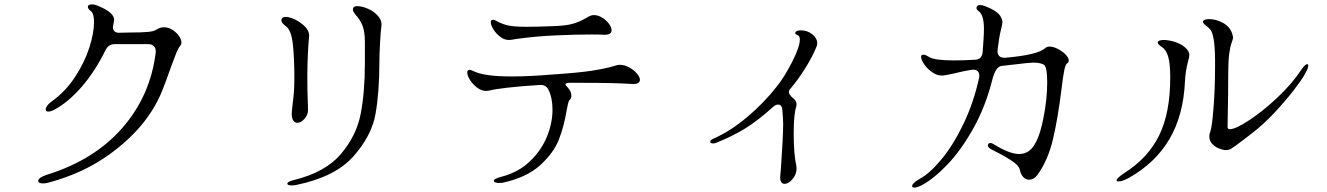

<svg xmlns="http://www.w3.org/2000/svg" viewBox="-20 -810 6040 874"><path d="M175 25Q166 25 160 22Q154 19 154 14Q154 -2 195 -15Q410 -82 537.5 -228.5Q665 -375 689 -572Q690 -590 681 -599.5Q672 -609 655 -609H501Q474 -609 460 -581Q412 -484 352 -415Q292 -346 230 -312Q211 -302 200 -302Q188 -302 188 -312Q188 -319 195 -329Q202 -339 215 -348Q278 -393 321.5 -459.5Q365 -526 386.5 -593Q408 -660 408 -709Q408 -748 394 -759Q380 -769 380 -779Q380 -790 398 -790Q410 -790 425 -784Q505 -751 499 -716L496 -699Q494 -689 494 -686Q494 -674 502 -667Q510 -660 525 -661L573 -662Q621 -662 650.5 -664.5Q680 -667 690 -674Q708 -686 726 -686Q746 -686 764.5 -674.5Q783 -663 794.5 -646.5Q806 -630 806 -616Q806 -609 801 -602Q792 -592 783.5 -571.5Q775 -551 759 -507Q736 -441 717.5 -395Q699 -349 669 -302Q602 -197 480 -108.5Q358 -20 198 22Q185 25 175 25Z M1307 34Q1288 34 1288 26Q1288 17 1316 10Q1460 -25 1531 -108Q1602 -191 1621.5 -290Q1641 -389 1641 -523V-617Q1641 -668 1629.5 -695Q1618 -722 1600 -741Q1591 -753 1588 -759Q1585 -765 1588 -774Q1591 -782 1607 -782Q1628 -782 1655.5 -770Q1683 -758 1701.5 -736.5Q1720 -715 1716 -690Q1713 -670 1710 -615Q1707 -560 1707 -529Q1707 -392 1689.5 -292Q1672 -192 1588.5 -98Q1505 -4 1328 32Q1320 34 1307 34ZM1312 -335Q1313 -340 1316.5 -373.5Q1320 -407 1320 -454Q1320 -546 1313 -609.5Q1306 -673 1281 -691Q1261 -705 1261 -718Q1261 -725 1266.5 -729Q1272 -733 1282 -733Q1289 -733 1292 -732Q1326 -725 1358 -698.5Q1390 -672 1387 -643Q1384 -617 1381.5 -564Q1379 -511 1379 -458Q1379 -393 1381 -349Q1382 -336 1382 -308Q1382 -287 1366 -269Q1350 -251 1333 -251Q1322 -251 1315 -261.5Q1308 -272 1308 -293Q1308 -301 1312 -335Z M2214 -709Q2214 -720 2224 -720Q2232 -720 2243 -713Q2269 -699 2296.5 -693.5Q2324 -688 2375 -688Q2420 -688 2500 -691Q2560 -693 2591.5 -703Q2623 -713 2648 -728Q2661 -736 2669.5 -739Q2678 -742 2689 -741Q2705 -740 2723 -728.5Q2741 -717 2752.5 -701Q2764 -685 2764 -672Q2764 -649 2724 -652Q2711 -653 2673 -653Q2599 -653 2512 -649Q2417 -645 2326 -632Q2307 -628 2296 -628Q2276 -628 2257 -642.5Q2238 -657 2226 -676.5Q2214 -696 2214 -709ZM2252 23Q2242 23 2235 20.5Q2228 18 2228 14Q2228 3 2261 -5Q2339 -25 2391.5 -75Q2444 -125 2469.5 -187.5Q2495 -250 2495 -311Q2495 -365 2476 -403Q2464 -426 2434 -423Q2352 -418 2291 -411Q2230 -404 2209 -398Q2199 -396 2194 -396Q2172 -396 2152 -411Q2132 -426 2119.5 -446Q2107 -466 2107 -480Q2107 -492 2117 -492Q2124 -492 2136 -486Q2184 -462 2308 -462Q2391 -462 2497 -471Q2616 -479 2673.5 -488Q2731 -497 2756 -504Q2781 -511 2787 -513Q2792 -515 2802 -515Q2822 -515 2843.5 -503.5Q2865 -492 2879 -475.5Q2893 -459 2893 -447Q2893 -425 2854 -428Q2776 -433 2628 -433H2570Q2554 -432 2554 -426Q2554 -422 2564 -412Q2581 -394 2581 -375Q2581 -362 2574 -356Q2569 -352 2565.5 -337.5Q2562 -323 2559 -305Q2547 -234 2524 -174.5Q2501 -115 2439.5 -58.5Q2378 -2 2267 22Q2262 23 2252 23Z M3535 -47Q3545 -187 3545 -246Q3545 -272 3541 -312Q3540 -323 3535 -328.5Q3530 -334 3522 -334Q3512 -334 3501 -325Q3429 -260 3371 -224.5Q3313 -189 3240 -160Q3233 -157 3226 -157Q3213 -157 3213 -165Q3213 -173 3230 -180Q3305 -213 3381 -277Q3457 -341 3515 -415Q3550 -458 3585.5 -527.5Q3621 -597 3621 -630Q3621 -646 3611 -650Q3600 -654 3600 -660Q3600 -665 3607 -668.5Q3614 -672 3625 -672Q3655 -672 3677.5 -654Q3700 -636 3700 -613Q3700 -606 3697 -598Q3678 -551 3646 -500Q3614 -449 3578 -406Q3571 -399 3571 -391Q3571 -380 3588 -365Q3606 -352 3606 -335Q3606 -329 3605 -326Q3593 -293 3593 -202Q3593 -109 3605 -55Q3606 -51 3606 -43Q3606 -16 3587.5 5.5Q3569 27 3551 27Q3541 27 3535.5 17.5Q3530 8 3532 -11Z M4143 44Q4132 44 4132 37Q4132 31 4140.5 22.5Q4149 14 4165 5Q4212 -20 4265.5 -84.5Q4319 -149 4365.5 -245.5Q4412 -342 4437 -456Q4438 -459 4438 -465Q4438 -481 4428 -488Q4418 -495 4400 -492Q4359 -485 4320 -475Q4280 -466 4268 -466Q4254 -466 4241.5 -471Q4229 -476 4213 -489Q4196 -503 4184.5 -521Q4173 -539 4173 -551Q4173 -561 4183 -561Q4194 -561 4210 -550Q4235 -535 4323 -535Q4367 -535 4417 -538Q4450 -539 4453 -572Q4454 -580 4457 -628Q4459 -660 4459 -679Q4459 -743 4434 -760Q4425 -766 4425 -774Q4425 -780 4429.5 -783.5Q4434 -787 4442 -787Q4457 -787 4489.5 -771Q4522 -755 4533 -738Q4543 -722 4543 -710Q4543 -703 4540 -690.5Q4537 -678 4535 -668Q4529 -646 4521 -583Q4519 -565 4528 -555.5Q4537 -546 4555 -547Q4705 -560 4738 -591Q4745 -598 4758 -598Q4774 -598 4795 -587.5Q4816 -577 4830.5 -562Q4845 -547 4845 -535Q4845 -526 4837 -521Q4830 -516 4824.5 -489.5Q4819 -463 4812 -404Q4796 -274 4773.5 -177.5Q4751 -81 4702 -13Q4686 8 4664 8Q4650 8 4638.5 -3.5Q4627 -15 4622 -38Q4618 -57 4585 -78.5Q4552 -100 4525 -113.5Q4498 -127 4491 -131Q4477 -139 4477 -149Q4477 -153 4480 -156Q4483 -159 4488 -159Q4496 -159 4506 -152Q4576 -109 4619 -109Q4658 -109 4682 -141Q4711 -179 4729 -268.5Q4747 -358 4747 -435Q4747 -507 4731 -516Q4713 -525 4685 -525Q4666 -525 4602 -517Q4590 -516 4575 -514Q4560 -512 4541 -510Q4526 -509 4515 -492.5Q4504 -476 4496 -443Q4466 -325 4411.5 -227Q4357 -129 4295 -63.5Q4233 2 4178 32Q4154 44 4143 44Z M5485 -189Q5485 -202 5490 -213Q5497 -232 5504 -318.5Q5511 -405 5511 -503V-544Q5510 -603 5504.5 -632.5Q5499 -662 5491.5 -672.5Q5484 -683 5469 -694Q5456 -704 5456 -711Q5456 -717 5464 -720Q5472 -723 5484 -723Q5517 -723 5549.5 -704.5Q5582 -686 5591 -650Q5593 -640 5593 -639Q5593 -633 5586.5 -615.5Q5580 -598 5575.5 -565.5Q5571 -533 5571 -471Q5571 -374 5569 -296Q5568 -267 5568 -231Q5568 -222 5579 -222Q5604 -222 5666 -262.5Q5728 -303 5795.5 -366.5Q5863 -430 5906 -496Q5922 -518 5931 -518Q5937 -518 5934.5 -505.5Q5932 -493 5919 -471Q5906 -447 5869 -399Q5832 -351 5781 -296.5Q5730 -242 5676 -201L5637 -171Q5595 -139 5583.5 -132.5Q5572 -126 5555 -127Q5544 -128 5527 -135Q5510 -142 5497.5 -155.5Q5485 -169 5485 -189ZM5072 16Q5063 16 5063 11Q5063 1 5099 -23Q5206 -91 5256.5 -193.5Q5307 -296 5307 -457Q5307 -519 5298 -551Q5289 -583 5269 -596Q5250 -608 5250 -617Q5250 -622 5257.5 -625Q5265 -628 5277 -628Q5303 -628 5333 -617.5Q5363 -607 5380 -589Q5394 -574 5394 -560Q5394 -549 5388 -531Q5376 -483 5374 -439Q5367 -285 5303.5 -177Q5240 -69 5120 -1Q5089 16 5072 16Z"/></svg>

Font: Hina Mincho
Style: Regular
Weight: 400
Designer: satsuyako
Foundry: satsuyako
Version: Version 1.100